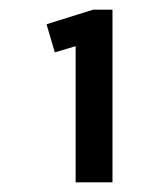

<svg xmlns="http://www.w3.org/2000/svg" viewBox="-20 -806 328 396"><path d="M212 -430H136V-742L167 -720L93 -698L76 -756L172 -786H212Z"/></svg>

Font: Pathway Extreme Condensed Medium
Style: Regular
Weight: 500
Width: 3
Version: Version 1.001;gftools[0.9.26]